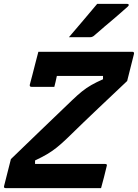

<svg xmlns="http://www.w3.org/2000/svg" viewBox="-34 -966 708 986"><path d="M485 0H-5Q-16 0 -13 -11L22 -149Q99 -223 176 -297.5Q253 -372 336 -451Q364 -478 387 -496.5Q410 -515 435.5 -529.5Q461 -544 495 -559V-576H258Q255 -562 251.5 -546.5Q248 -531 245 -520H128Q117 -520 119 -531Q125 -553 133 -584Q141 -615 149 -646.5Q157 -678 163 -700H646Q656 -700 654 -689L619 -550Q548 -483 472 -411Q396 -339 312 -257Q282 -228 257.5 -208.5Q233 -189 207.5 -174Q182 -159 146 -142V-124H506Q518 -124 514 -113Q507 -83 500 -56Q493 -29 485 0ZM465 -946H620Q626 -946 627 -941.5Q628 -937 622 -932Q598 -911 580 -895Q562 -879 544 -864Q526 -849 503 -829.5Q480 -810 447 -781Q444 -779 439.5 -777Q435 -775 429 -775H320Q358 -820 392.5 -860Q427 -900 465 -946Z"/></svg>

Font: Recursive Mn Lnr St
Style: Bold Italic
Weight: 700
Italic angle: -15°
Monospace: yes
Version: Version 1.079;hotconv 1.0.112;makeotfexe 2.5.65598; ttfautoh